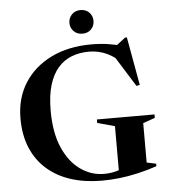

<svg xmlns="http://www.w3.org/2000/svg" viewBox="-60 -958 900 1024"><g transform="rotate(-5 390.0 -446.0)"><path d="M690 -63.5 740 -53V-39.5Q686.5 -21.5 635.5 -10Q584.5 1.5 536.8 6.8Q489 12 444 12Q354 12 280 -11.5Q206 -35 152.2 -81.8Q98.5 -128.5 69.2 -197.2Q40 -266 40 -356.5Q40 -464 91.2 -545Q142.5 -626 234.8 -671.5Q327 -717 450 -717Q499.5 -717 540 -710.8Q580.5 -704.5 620.5 -693.5L565.5 -685L633.5 -737.5H643L689.5 -479.5L671.5 -475.5L551.5 -667.5L619.5 -595Q575.5 -637.5 530.8 -658.5Q486 -679.5 434 -679.5Q384.5 -679.5 342.5 -663.5Q300.5 -647.5 269.5 -612.5Q238.5 -577.5 221.2 -521Q204 -464.5 204 -383.5Q204 -266.5 238.8 -186.2Q273.5 -106 331.8 -64.5Q390 -23 459.5 -23Q482.5 -23 504 -26.8Q525.5 -30.5 544 -37.8Q562.5 -45 577 -55L538.5 -11V-271.5L445.5 -297V-315.5H754V-297L690 -274.5ZM409 -778Q380.5 -778 362.5 -796.2Q344.5 -814.5 344.5 -841Q344.5 -867.5 362.5 -886Q380.5 -904.5 409 -904.5Q438 -904.5 455.8 -886Q473.5 -867.5 473.5 -841Q473.5 -814.5 455.8 -796.2Q438 -778 409 -778Z"/></g></svg>

Font: Newsreader 60pt SemiBold
Style: Regular
Weight: 600
Designer: Hugues Gentile
Foundry: Production Type
Version: Version 1.003